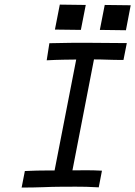

<svg xmlns="http://www.w3.org/2000/svg" viewBox="-20 -824 595 845"><path d="M243.2 -803.7 221.7 -693.8 335.9 -692.4 357.4 -802.2ZM440.9 -802.2 419.4 -692.4 534.2 -690.9 555.2 -800.8ZM197.3 -633.8 185.5 -558.6C237.8 -561.5 283.2 -561.5 315.4 -562L220.2 -73.7H183.6C155.8 -73.7 131.3 -73.2 89.4 -71.3L75.2 1.5C150.9 1.5 200.7 -2 236.8 -2C265.6 -2 289.6 -2.4 312.5 -2.4C343.3 -2.4 373.5 -2 414.6 0.5L428.7 -72.8C403.8 -74.2 380.9 -74.7 358.9 -74.7C334 -74.7 321.3 -74.2 298.8 -74.2L393.6 -562.5C440.4 -562.5 463.4 -560.1 523.4 -560.1L538.1 -634.3C458.5 -635.3 411.6 -635.7 360.4 -635.7C313.5 -635.7 273.9 -635.7 197.3 -633.8Z"/></svg>

Font: Fantasque Sans Mono
Style: RegItalic
Weight: 400
Italic angle: -11°
Monospace: yes
Designer: Jany Belluz
Version: Version 1.6.3